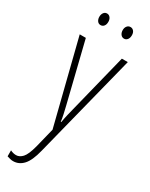

<svg xmlns="http://www.w3.org/2000/svg" viewBox="-241 -746 809 1034"><g transform="rotate(30 163.5 -229.0)"><path d="M19 -529H57L148 -159Q155 -130 158.5 -114Q162 -98 163.5 -88.5Q165 -79 166 -70H169Q174 -99 179 -119.5Q184 -140 189 -160L281 -529H318L155 116Q138 185 111.5 213.5Q85 242 49 242Q39 242 30 239.5Q21 237 11 234V197Q29 206 47 206Q68 206 86 186.5Q104 167 119 110L149 -11ZM63 -664Q63 -679 70.5 -689.5Q78 -700 91 -700Q103 -700 111 -690Q119 -680 119 -664Q119 -647 111 -637.5Q103 -628 91 -628Q78 -628 70.5 -638.5Q63 -649 63 -664ZM208 -665Q208 -680 216 -690Q224 -700 237 -700Q249 -700 257 -690.5Q265 -681 265 -665Q265 -648 257 -638Q249 -628 237 -628Q224 -628 216 -638.5Q208 -649 208 -665Z"/></g></svg>

Font: Noto Sans Lao Looped ExtraCondensed ExtraLight
Style: Regular
Weight: 200
Width: 2
Designer: Mark Frömberg, Ben Mitchell
Foundry: The Fontpad Ltd
Version: Version 1.002; ttfautohint (v1.8.4.7-5d5b)